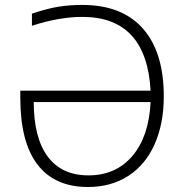

<svg xmlns="http://www.w3.org/2000/svg" viewBox="-20 -745 744 775"><path d="M62 -349.1V-378.9H587.9Q571.3 -676.8 312 -676.8Q219.7 -676.8 108.9 -641.1V-689.9Q171.4 -710.9 216.6 -718Q261.7 -725.1 312 -725.1Q472.7 -725.1 556.9 -629.6Q641.1 -534.2 641.1 -356Q641.1 -246.6 604.5 -163.6Q567.9 -80.6 498.5 -35.4Q429.2 9.8 335 9.8Q200.7 9.8 131.3 -80.8Q62 -171.4 62 -349.1ZM116.2 -333Q116.2 -189 172.6 -113Q229 -37.1 336.9 -37.1Q447.8 -37.1 514.4 -115.5Q581.1 -193.8 587.9 -333Z"/></svg>

Font: Open Sans Light
Style: Regular
Weight: 300
Foundry: Ascender Corporation
Version: Version 1.10